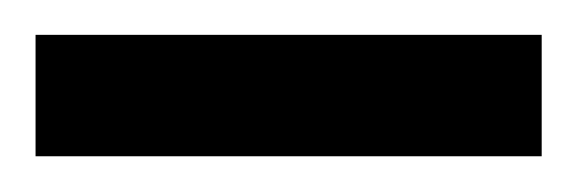

<svg xmlns="http://www.w3.org/2000/svg" viewBox="-20 -585 325 108"><path d="M284.7 -497.1H0V-565.4H284.7Z"/></svg>

Font: Scheherazade New SemiBold
Style: Regular
Weight: 600
Designer: SIL International
Foundry: SIL International
Version: Version 4.000